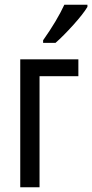

<svg xmlns="http://www.w3.org/2000/svg" viewBox="-20 -786 387 806"><path d="M309 -466H146V0H65V-537H309ZM347 -757Q329 -727 287.5 -681Q246 -635 213 -606H161V-617Q219 -699 250 -766H347Z"/></svg>

Font: Noto Sans UI Cond
Style: Regular
Weight: 400
Width: 3
Designer: Monotype Design Team
Foundry: Monotype Imaging Inc.
Version: Version 1.001